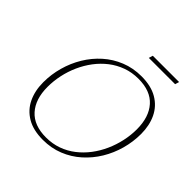

<svg xmlns="http://www.w3.org/2000/svg" viewBox="-217 -998 1175 1175"><g transform="rotate(45 371.0 -410.0)"><path d="M121 -239.5Q121 -134 174.8 -74Q228.5 -14 333 -14Q388.5 -14 436.5 -31.2Q484.5 -48.5 524.2 -79.5Q564 -110.5 595 -151.5Q626 -192.5 647.5 -240.5Q669 -288.5 680.2 -340Q691.5 -391.5 691.5 -442.5Q691.5 -548.5 638 -608.5Q584.5 -668.5 479.5 -668.5Q424 -668.5 376 -651Q328 -633.5 288.2 -602.8Q248.5 -572 217.2 -530.8Q186 -489.5 164.5 -441.5Q143 -393.5 132 -342.2Q121 -291 121 -239.5ZM730 -440.5Q730 -373 711.8 -307.2Q693.5 -241.5 659 -184.5Q624.5 -127.5 575.2 -83.5Q526 -39.5 464.2 -14.8Q402.5 10 330 10Q247 10 192 -22.2Q137 -54.5 109.8 -111.2Q82.5 -168 82.5 -242Q82.5 -309.5 100.8 -375Q119 -440.5 153.5 -497.8Q188 -555 237 -598.8Q286 -642.5 348 -667.5Q410 -692.5 482.5 -692.5Q565.5 -692.5 620.5 -660.2Q675.5 -628 702.8 -571Q730 -514 730 -440.5ZM434 -803.5 442 -830H669.5L661.5 -803.5Z"/></g></svg>

Font: Newsreader ExtraLight
Style: Italic
Weight: 250
Italic angle: -17°
Designer: Hugues Gentile
Foundry: Production Type
Version: Version 1.003